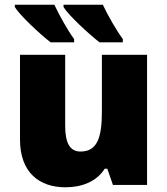

<svg xmlns="http://www.w3.org/2000/svg" viewBox="-20 -786 710 816"><path d="M417 -766H250V-756C271 -721 358 -641 403 -606H502V-620C474 -658 438 -721 417 -766ZM211 -766H43V-756C64 -721 150 -641 195 -606H295V-620C267 -658 232 -721 211 -766ZM605 -553H413V-312C413 -202 394 -142 322 -142C276 -142 257 -180 257 -252V-553H65V-193C65 -51 149 10 258 10C326 10 390 -13 425 -69H436L460 0H605Z"/></svg>

Font: Noto Sans UI Black
Style: Regular
Weight: 900
Designer: Monotype Design Team
Foundry: Monotype Imaging Inc.
Version: Version 1.901